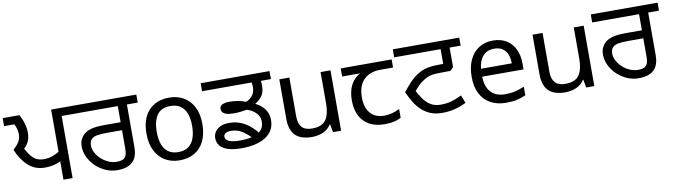

<svg xmlns="http://www.w3.org/2000/svg" viewBox="-41 -1145 5880 1678"><g transform="rotate(-10 2899.0 -306.0)"><path d="M423 0V-180L429 -165Q395 -149 361 -140.5Q327 -132 284 -132Q196 -132 136 -186.5Q76 -241 38 -333Q68 -359 88 -389Q108 -419 108 -459Q108 -481 101.5 -506.5Q95 -532 84 -551H-7V-622H142Q164 -582 176 -539.5Q188 -497 188 -460Q188 -407 167.5 -371.5Q147 -336 114 -313L118 -357Q150 -282 188 -244Q226 -206 284 -206Q325 -206 359 -217.5Q393 -229 429 -251L423 -240V-622H600V-551H504V0Z M903 0Q849 0 800 -21.5Q751 -43 712.5 -79.5Q674 -116 652 -162.5Q630 -209 630 -258Q630 -294 642.5 -319.5Q655 -345 675 -363Q702 -386 743.5 -397Q785 -408 865 -408H1002V-551H586V-622H1179V-551H1083V-172Q1083 -114 1063.5 -76Q1044 -38 1004.5 -19Q965 0 903 0ZM910 -73Q933 -73 952 -78Q971 -83 983 -96Q992 -107 997 -124.5Q1002 -142 1002 -183V-337H875Q813 -337 782 -331.5Q751 -326 734 -311Q721 -300 716 -285Q711 -270 711 -252Q711 -220 728 -188Q745 -156 773.5 -130Q802 -104 837.5 -88.5Q873 -73 910 -73Z M1703 -269Q1703 -180 1672.5 -117.5Q1642 -55 1586 -22.5Q1530 10 1453 10Q1382 10 1326.5 -22.5Q1271 -55 1239 -117.5Q1207 -180 1207 -269Q1207 -402 1274 -474Q1341 -546 1456 -546Q1529 -546 1584.5 -513.5Q1640 -481 1671.5 -419.5Q1703 -358 1703 -269ZM1298 -269Q1298 -206 1314.5 -159.5Q1331 -113 1366 -88Q1401 -63 1455 -63Q1509 -63 1544 -88Q1579 -113 1595.5 -159.5Q1612 -206 1612 -269Q1612 -333 1595 -378Q1578 -423 1543.5 -447.5Q1509 -472 1454 -472Q1372 -472 1335 -418Q1298 -364 1298 -269Z M2006 0Q1932 0 1884.5 -15.5Q1837 -31 1814.5 -59.5Q1792 -88 1792 -127Q1792 -157 1808 -182Q1824 -207 1855.5 -222Q1887 -237 1935 -237Q1993 -237 2039.5 -217Q2086 -197 2122 -165.5Q2158 -134 2181 -101L2119 -67Q2087 -104 2041 -135Q1995 -166 1939 -166Q1906 -166 1889.5 -155Q1873 -144 1873 -125Q1873 -97 1906.5 -83Q1940 -69 2005 -69Q2041 -69 2078.5 -74Q2116 -79 2147.5 -93Q2179 -107 2198.5 -133Q2218 -159 2218 -202Q2218 -243 2187 -276Q2156 -309 2106 -324Q2083 -320 2053.5 -316Q2024 -312 1993 -312Q1948 -312 1924 -320.5Q1900 -329 1891 -342Q1882 -355 1882 -369Q1882 -398 1907.5 -408.5Q1933 -419 1969 -419Q2009 -419 2044.5 -412.5Q2080 -406 2114 -393Q2149 -407 2171.5 -436Q2194 -465 2194 -512Q2194 -526 2191.5 -542.5Q2189 -559 2182 -578L2215 -551H1750V-622H2361V-551H2244L2267 -576Q2271 -560 2273 -543Q2275 -526 2275 -511Q2275 -449 2250.5 -416.5Q2226 -384 2189 -362Q2245 -333 2272.5 -293Q2300 -253 2300 -199Q2300 -149 2278.5 -111.5Q2257 -74 2218 -49.5Q2179 -25 2125 -12.5Q2071 0 2006 0Z M2887 -536V0H2815L2802 -71H2798Q2781 -43 2754 -25Q2727 -7 2695 1.5Q2663 10 2628 10Q2564 10 2520.5 -10.5Q2477 -31 2455 -74Q2433 -117 2433 -185V-536H2522V-191Q2522 -127 2551 -95Q2580 -63 2641 -63Q2730 -63 2764.5 -113Q2799 -163 2799 -257V-536Z M3273 10Q3155 10 3090 -57Q3025 -124 3025 -245Q3025 -325 3054 -380.5Q3083 -436 3137 -465H2978V-537H3430V-465H3317Q3223 -465 3169.5 -411.5Q3116 -358 3116 -252Q3116 -165 3159 -114.5Q3202 -64 3282 -64Q3319 -64 3353 -73.5Q3387 -83 3419 -99V-21Q3390 -5 3355 2.5Q3320 10 3273 10Z M3784 0Q3727 0 3683.5 -17.5Q3640 -35 3606 -66Q3572 -97 3545.5 -140Q3519 -183 3496 -234Q3528 -275 3557 -306.5Q3586 -338 3617 -361Q3645 -381 3673 -394Q3701 -407 3739 -413.5Q3777 -420 3832 -420H3867V-551H3455V-622H4045V-551H3947V-378L3918 -349H3881Q3823 -349 3788 -347Q3753 -345 3730 -337.5Q3707 -330 3683 -315Q3651 -296 3625.5 -269.5Q3600 -243 3569 -204L3576 -253Q3602 -200 3630 -159.5Q3658 -119 3695 -96Q3732 -73 3784 -73Q3821 -73 3849 -78Q3877 -83 3906 -93.5Q3935 -104 3972 -122L4000 -51Q3946 -25 3895 -12.5Q3844 0 3784 0Z M4329 -546Q4398 -546 4447.5 -516Q4497 -486 4523.5 -431.5Q4550 -377 4550 -304V-251H4183Q4185 -160 4229.5 -112.5Q4274 -65 4354 -65Q4405 -65 4444.5 -74.5Q4484 -84 4526 -102V-25Q4485 -7 4445 1.5Q4405 10 4350 10Q4274 10 4215.5 -21Q4157 -52 4124.5 -113.5Q4092 -175 4092 -264Q4092 -352 4121.5 -415Q4151 -478 4204.5 -512Q4258 -546 4329 -546ZM4328 -474Q4265 -474 4228.5 -433.5Q4192 -393 4185 -321H4458Q4458 -367 4444 -401Q4430 -435 4401.5 -454.5Q4373 -474 4328 -474Z M5134 -536V0H5062L5049 -71H5045Q5028 -43 5001 -25Q4974 -7 4942 1.5Q4910 10 4875 10Q4811 10 4767.5 -10.5Q4724 -31 4702 -74Q4680 -117 4680 -185V-536H4769V-191Q4769 -127 4798 -95Q4827 -63 4888 -63Q4977 -63 5011.5 -113Q5046 -163 5046 -257V-536Z M5529 0Q5475 0 5426 -21.5Q5377 -43 5338.5 -79.5Q5300 -116 5278 -162.5Q5256 -209 5256 -258Q5256 -294 5268.5 -319.5Q5281 -345 5301 -363Q5328 -386 5369.5 -397Q5411 -408 5491 -408H5628V-551H5212V-622H5805V-551H5709V-172Q5709 -114 5689.5 -76Q5670 -38 5630.5 -19Q5591 0 5529 0ZM5536 -73Q5559 -73 5578 -78Q5597 -83 5609 -96Q5618 -107 5623 -124.5Q5628 -142 5628 -183V-337H5501Q5439 -337 5408 -331.5Q5377 -326 5360 -311Q5347 -300 5342 -285Q5337 -270 5337 -252Q5337 -220 5354 -188Q5371 -156 5399.5 -130Q5428 -104 5463.5 -88.5Q5499 -73 5536 -73Z"/></g></svg>

Font: gurmukhi25
Style: Book
Weight: 400
Designer: Jelle Bosma - Monotype Design Team
Foundry: Monotype Imaging Inc.
Version: Version 2.003